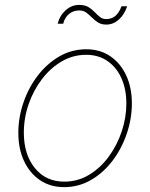

<svg xmlns="http://www.w3.org/2000/svg" viewBox="-20 -751 612 782"><path d="M241.2 11.2Q185.1 11.2 143.1 -17.1Q101.1 -45.4 77.9 -95.2Q54.7 -145 54.7 -210Q54.7 -272 75.2 -332.5Q95.7 -393.1 133.1 -442.1Q170.4 -491.2 220.9 -520.8Q271.5 -550.3 331.5 -550.3Q387.7 -550.3 429.2 -522Q470.7 -493.7 493.9 -444.1Q517.1 -394.5 517.1 -329.6Q517.1 -268.1 496.6 -207.3Q476.1 -146.5 439 -97.2Q401.9 -47.9 351.3 -18.3Q300.8 11.2 241.2 11.2ZM241.7 -11.2Q296.9 -11.2 343 -39.1Q389.2 -66.9 423.1 -113.3Q457 -159.7 475.8 -215.8Q494.6 -272 494.6 -329.1Q494.6 -387.7 474.6 -432.4Q454.6 -477.1 417.7 -502.4Q380.9 -527.8 331.1 -527.8Q277.8 -527.8 231.9 -501.2Q186 -474.6 151.1 -429Q116.2 -383.3 96.7 -326.9Q77.1 -270.5 77.1 -210.4Q77.1 -122.1 121.8 -66.7Q166.5 -11.2 241.7 -11.2ZM413.1 -650.9Q392.6 -650.9 378.9 -659.7Q365.2 -668.5 354.2 -679.7Q343.3 -690.9 331.5 -699.7Q319.8 -708.5 302.7 -708.5Q278.8 -708.5 261.2 -694.1Q243.7 -679.7 237.3 -654.3H214.8Q223.1 -687.5 247.3 -709.2Q271.5 -731 302.7 -731Q325.7 -731 340.1 -722.2Q354.5 -713.4 365.2 -702.1Q376 -690.9 386.7 -682.1Q397.5 -673.3 412.6 -673.3Q433.6 -673.3 449 -685.5Q464.4 -697.8 475.1 -725.6H498Q486.3 -690.9 463.6 -670.9Q440.9 -650.9 413.1 -650.9Z"/></svg>

Font: Inter 16pt Thin
Style: Italic
Weight: 250
Italic angle: -9.3988°
Version: Version 4.001;git-66647c0bb